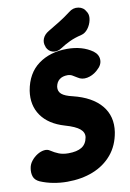

<svg xmlns="http://www.w3.org/2000/svg" viewBox="-127 -955 699 1034"><g transform="rotate(-10 223.0 -438.0)"><path d="M453.6 -200Q441.8 -128 400.8 -79.3Q359.8 -30.6 297 -5.8Q234.2 19 155.4 19Q117.4 19 79.6 11.9Q41.8 4.8 8.4 -9.4Q-17 -21 -24 -41.7Q-31 -62.4 -26.4 -88Q-23.2 -108.4 -9.3 -126Q4.6 -143.6 23.3 -155.3Q42 -167 60.9 -169.5Q79.8 -172 93.4 -162.2Q114.2 -148.4 136.2 -139.7Q158.2 -131 188 -131Q235 -131 261.1 -147.2Q287.2 -163.4 293.6 -200Q297.4 -226 274.5 -245.5Q251.6 -265 195 -281.2Q108.4 -306.6 68.6 -363.7Q28.8 -420.8 40.6 -499Q56.4 -592 120.3 -639Q184.2 -686 277.8 -686Q360.8 -686 416.8 -646.2Q443.4 -626.2 443.8 -597.4Q444.2 -568.6 416.4 -545L411 -540Q387 -519.8 358.1 -514.3Q329.2 -508.8 306.8 -524.2Q293.2 -532.8 281.7 -539.4Q270.2 -546 255.8 -546Q228.2 -546 211.3 -532.7Q194.4 -519.4 190 -494Q187 -469.4 204.3 -454.2Q221.6 -439 264 -429.4Q367.4 -404 416.9 -344.7Q466.4 -285.4 453.6 -200ZM249 -695Q223.4 -678.6 200 -684.9Q176.6 -691.2 165.8 -715.6V-717.6Q156.2 -739.8 164.7 -761.7Q173.2 -783.6 198 -798.2Q230 -817.2 261.1 -836.3Q292.2 -855.4 323.8 -879.6Q347.8 -899.2 376.3 -894.4Q404.8 -889.6 417.2 -864.8L420.8 -858.8Q429.4 -842 424.1 -817.1Q418.8 -792.2 403.4 -771.9Q388 -751.6 366 -746.2Q329.6 -737.8 301.1 -724.3Q272.6 -710.8 249 -695Z"/></g></svg>

Font: Winky Sans
Style: Italic
Weight: 400
Italic angle: -8.97852°
Designer: Simon Atzbach
Foundry: typofactur
Version: Version 1.205